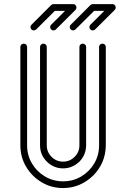

<svg xmlns="http://www.w3.org/2000/svg" viewBox="-20 -928 623 948"><path d="M291.5 -96.7Q244.6 -96.7 211.2 -130.1Q177.7 -163.6 177.7 -210.4V-696.3Q177.7 -703.1 182.6 -707.8Q187.5 -712.4 194.3 -712.4Q201.2 -712.4 206.1 -707.8Q210.9 -703.1 210.9 -696.3V-210.4Q210.9 -177.2 234.6 -153.6Q258.3 -129.9 291.5 -129.9Q324.7 -129.9 348.4 -153.6Q372.1 -177.2 372.1 -210.4V-696.3Q372.1 -703.1 377 -707.8Q381.8 -712.4 388.7 -712.4Q395.5 -712.4 400.4 -707.8Q405.3 -703.1 405.3 -696.3V-210.4Q404.8 -163.6 372.1 -129.9Q336.9 -96.7 291.5 -96.7ZM291.5 0.5Q233.4 0.5 185.5 -28.1Q137.7 -56.6 109.1 -104.5Q80.6 -152.3 80.6 -210.4V-696.3Q80.6 -703.1 85.4 -707.8Q90.3 -712.4 97.2 -712.4Q104 -712.4 108.9 -707.8Q113.8 -703.1 113.8 -696.3V-210.4Q113.8 -161.6 137.7 -121.1Q161.6 -80.6 202.1 -56.6Q242.7 -32.7 291.5 -32.7Q340.3 -32.7 380.9 -56.6Q421.4 -80.6 445.3 -121.1Q469.2 -161.6 469.2 -210.4V-696.3Q469.2 -703.1 474.1 -707.8Q479 -712.4 485.8 -712.4Q492.7 -712.4 497.6 -707.8Q502.4 -703.1 502.4 -696.3V-210.4Q501.5 -123.5 440.4 -61.5Q376 0.5 291.5 0.5ZM146.5 -777.8Q140.1 -777.8 135.3 -782.7Q130.4 -787.6 130.4 -794.4Q130.4 -800.8 135.3 -805.7L232.4 -902.8Q237.3 -907.7 244.1 -907.7H341.3Q351.1 -907.7 356.4 -897.5Q357.4 -894 357.4 -891.1Q357.4 -884.8 353 -879.4L255.4 -782.2Q250.5 -777.8 243.7 -777.8Q237.3 -777.8 232.4 -782.7Q227.5 -787.6 227.5 -794.4Q227.5 -800.8 232.4 -805.7L301.3 -874.5H251L158.2 -782.2Q153.3 -777.8 146.5 -777.8ZM340.3 -777.8Q334 -777.8 329.1 -782.7Q324.2 -787.6 324.2 -794.4Q324.2 -800.8 329.1 -805.7L426.3 -902.8Q431.2 -907.7 438 -907.7H535.2Q544.9 -907.7 550.3 -897.5Q551.3 -894 551.3 -891.1Q551.3 -884.8 546.9 -879.4L449.2 -782.2Q444.3 -777.8 437.5 -777.8Q431.2 -777.8 426.3 -782.7Q421.4 -787.6 421.4 -794.4Q421.4 -800.8 426.3 -805.7L495.1 -874.5H444.8L352.1 -782.2Q347.2 -777.8 340.3 -777.8Z"/></svg>

Font: Neon Sans
Style: Regular
Weight: 400
Designer: GGBot
Version: 0.80